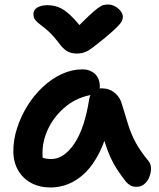

<svg xmlns="http://www.w3.org/2000/svg" viewBox="-20 -820 703 850"><path d="M205 10Q155 10 118 -10Q81 -30 60 -66.5Q39 -103 39 -151Q39 -201 55.5 -252.5Q72 -304 101 -351Q130 -398 169 -434.5Q208 -471 253 -492Q298 -513 345 -513Q378 -513 400 -493Q422 -473 422 -436Q422 -421 413.5 -412.5Q405 -404 391 -401Q325 -391 275 -351.5Q225 -312 196.5 -256.5Q168 -201 168 -141Q168 -120 171.5 -102.5Q175 -85 186 -58L123 -149Q147 -130 164.5 -123Q182 -116 207 -116Q263 -116 309 -184Q355 -252 375 -382Q379 -404 394 -416.5Q409 -429 430 -429Q464 -429 488 -409Q512 -389 520 -358Q535 -308 548 -266.5Q561 -225 581.5 -187.5Q602 -150 636 -109Q648 -95 648.5 -76Q649 -57 641.5 -37.5Q634 -18 619.5 -5.5Q605 7 584 7Q567 7 556.5 0.5Q546 -6 538 -15Q517 -42 500 -67.5Q483 -93 469 -123.5Q455 -154 443 -193.5Q431 -233 421 -286L468 -289Q450 -205 421.5 -147.5Q393 -90 357.5 -55.5Q322 -21 283 -5.5Q244 10 205 10ZM458 -800Q475 -800 490 -791.5Q505 -783 514.5 -770.5Q524 -758 524 -745Q524 -736 519 -726Q514 -716 496 -698Q478 -680 438 -647Q409 -624 391 -610Q373 -596 357 -589.5Q341 -583 318 -583Q294 -583 275.5 -594.5Q257 -606 238 -633Q215 -663 195.5 -680.5Q176 -698 161 -709Q146 -720 137 -730.5Q128 -741 128 -758Q128 -776 145 -786.5Q162 -797 191 -797Q216 -797 239.5 -788Q263 -779 290.5 -753.5Q318 -728 355 -680L304 -681Q346 -724 371.5 -748Q397 -772 412.5 -783.5Q428 -795 438 -797.5Q448 -800 458 -800Z"/></svg>

Font: Shantell Sans SemiBold
Style: Regular
Weight: 600
Designer: Stephen Nixon, Anya Danilova, Shantell Martin
Foundry: Arrow Type
Version: Version 1.011;[c5ecc13dd]